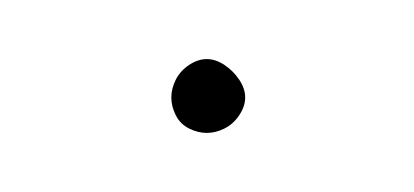

<svg xmlns="http://www.w3.org/2000/svg" viewBox="-20 -1023 140 65"><path d="M38 -990Q38 -987 39.5 -984Q41 -981 44 -979.5Q47 -978 50 -978Q53 -978 56 -979.5Q59 -981 61 -984Q63 -987 63 -990Q63 -993 61 -996Q59 -999 56 -1001Q53 -1003 50 -1003Q47 -1003 44 -1001Q41 -999 39.5 -996Q38 -993 38 -990Z"/></svg>

Font: Linefont Thin
Style: Regular
Weight: 100
Monospace: yes
Version: Version 3.002;gftools[0.9.33]